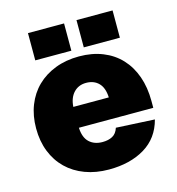

<svg xmlns="http://www.w3.org/2000/svg" viewBox="-109 -818 855 925"><g transform="rotate(-15 318.5 -356.0)"><path d="M322 12Q257 12 203.5 -8Q150 -28 112 -65Q74 -102 53.5 -154Q33 -206 33 -270Q33 -333 53.5 -385Q74 -437 112 -474Q150 -511 203.5 -531.5Q257 -552 322 -552Q387 -552 439.5 -531Q492 -510 528.5 -471Q565 -432 584.5 -377Q604 -322 604 -254V-220H233Q235 -171 260 -147.5Q285 -124 326 -124Q355 -124 375.5 -135Q396 -146 405 -174L597 -164Q574 -76 501 -32Q428 12 322 12ZM410 -324Q408 -372 384.5 -396Q361 -420 322 -420Q284 -420 260 -394.5Q236 -369 233 -324ZM114 -588V-724H294V-588ZM356 -588V-724H536V-588Z"/></g></svg>

Font: Geist Black
Style: Regular
Weight: 400
Designer: Basement.studio, Andrés Briganti, Mateo Zaragoza
Foundry: Basement.studio, Vercel, Andrés Briganti, Guido Ferreyra, Mateo Zaragoza
Version: Version 1.401